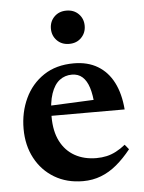

<svg xmlns="http://www.w3.org/2000/svg" viewBox="-50 -701 564 753"><g transform="rotate(-5 232.0 -324.0)"><path d="M250 -451.5Q305 -451.5 344.2 -428Q383.5 -404.5 406 -360.5Q428.5 -316.5 433.5 -254H119L119.5 -293L373.5 -304.5L317.5 -279.5Q315 -321.5 306 -350Q297 -378.5 280.5 -393.2Q264 -408 239 -408Q211.5 -408 190.5 -392Q169.5 -376 157.5 -341.2Q145.5 -306.5 145.5 -250Q145.5 -193 165.5 -153.8Q185.5 -114.5 222 -94Q258.5 -73.5 307 -73.5Q328.5 -73.5 347.5 -77.8Q366.5 -82 385 -91.8Q403.5 -101.5 421.5 -116L437 -97Q409.5 -62.5 380.2 -38Q351 -13.5 318 -0.8Q285 12 247 12Q183 12 134.5 -17Q86 -46 59 -96.8Q32 -147.5 32 -212.5Q32 -277.5 57.5 -332Q83 -386.5 131.8 -419Q180.5 -451.5 250 -451.5ZM239.5 -529Q210 -529 191.5 -548Q173 -567 173 -594.5Q173 -622.5 191.5 -641.2Q210 -660 239.5 -660Q269 -660 287.5 -641.2Q306 -622.5 306 -594.5Q306 -567 287.5 -548Q269 -529 239.5 -529Z"/></g></svg>

Font: Newsreader 24pt SemiBold
Style: Regular
Weight: 600
Designer: Hugues Gentile
Foundry: Production Type
Version: Version 1.003